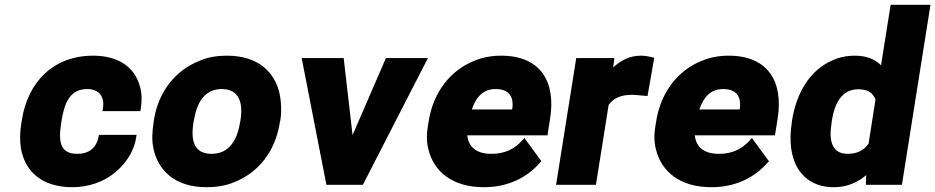

<svg xmlns="http://www.w3.org/2000/svg" viewBox="-20 -770 3897 800"><path d="M69 -257C63 -221 62 -185 67 -153C83 -58 152 10 282 10C350 10 411 -13 454 -47C495 -79 537 -131 547 -196L549 -208H392L390 -196C380 -153 350 -129 302 -129C229 -129 223 -182 235 -258L237 -270C249 -345 274 -399 344 -399C391 -399 417 -368 409 -320L407 -307H565L567 -320C572 -353 571 -382 563 -410C542 -488 476 -538 368 -538C203 -538 96 -429 71 -270Z M620 -259C614 -221 612 -186 619 -153C638 -59 710 10 840 10C881 10 921 4 956 -11C1055 -50 1127 -137 1146 -260L1148 -269C1154 -307 1152 -342 1146 -375C1127 -469 1056 -538 926 -538C885 -538 847 -532 812 -517C713 -478 640 -391 621 -268ZM786 -259 788 -269C800 -343 833 -399 904 -399C975 -399 994 -344 982 -269L980 -259C968 -184 933 -129 862 -129C789 -129 774 -183 786 -259Z M1237 -528 1340 0H1492L1763 -528H1588L1449 -207L1412 -528Z M1763 -246C1757 -211 1757 -179 1765 -148C1787 -56 1864 10 1996 10C2098 10 2176 -31 2228 -90L2236 -98L2165 -195L2154 -183C2124 -150 2084 -129 2028 -129C1963 -129 1932 -159 1927 -206H2261L2272 -275C2297 -430 2232 -538 2068 -538C2028 -538 1991 -531 1957 -517C1858 -478 1785 -387 1766 -264ZM1946 -314C1963 -364 1992 -399 2045 -399C2099 -399 2123 -369 2114 -314Z M2297 0H2463L2516 -333C2536 -360 2564 -375 2615 -375C2629 -375 2650 -372 2665 -371L2678 -370L2706 -529L2696 -532C2684 -535 2666 -538 2650 -538C2603 -538 2566 -518 2535 -489L2540 -528H2381Z M2711 -246C2705 -211 2705 -179 2713 -148C2735 -56 2812 10 2944 10C3046 10 3124 -31 3176 -90L3184 -98L3113 -195L3102 -183C3072 -150 3032 -129 2976 -129C2911 -129 2880 -159 2875 -206H3209L3220 -275C3245 -430 3180 -538 3016 -538C2976 -538 2939 -531 2905 -517C2806 -478 2733 -387 2714 -264ZM2894 -314C2911 -364 2940 -399 2993 -399C3047 -399 3071 -369 3062 -314Z M3279 -258C3267 -181 3276 -114 3305 -67C3332 -24 3379 10 3454 10C3510 10 3553 -10 3589 -40L3588 0H3738L3857 -750H3691L3651 -498C3627 -522 3592 -538 3542 -538C3507 -538 3475 -531 3445 -517C3354 -476 3298 -383 3280 -267ZM3445 -258 3446 -268C3458 -341 3488 -398 3556 -398C3598 -398 3617 -382 3628 -356L3599 -171C3581 -146 3554 -129 3512 -129C3445 -129 3433 -185 3445 -258Z"/></svg>

Font: Asimov Pro
Style: UltObl
Weight: 900
Designer: Google
Version: Version 2.000980; 2014